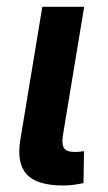

<svg xmlns="http://www.w3.org/2000/svg" viewBox="-20 -556 325 578"><path d="M169.9 2.4Q91.3 2.4 60.5 -31Q29.8 -64.5 41 -133.8L107.4 -535.6H233.4L169.9 -151.9Q165 -123 172.4 -110.8Q179.7 -98.6 205.1 -98.6Q214.8 -98.6 221.4 -99.4Q228 -100.1 232.9 -101.1L231.4 -4.9Q220.7 -2.4 204.6 0Q188.5 2.4 169.9 2.4Z"/></svg>

Font: Inter 20pt SemiBold
Style: Italic
Weight: 600
Italic angle: -9.3988°
Version: Version 4.001;git-66647c0bb